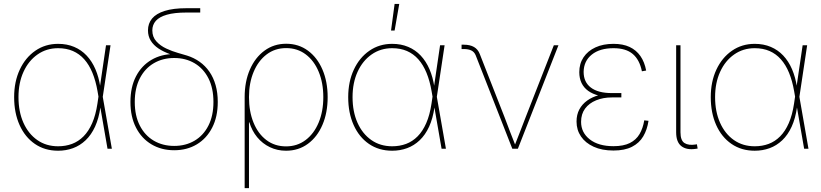

<svg xmlns="http://www.w3.org/2000/svg" viewBox="-20 -770 4248 994"><path d="M280.8 10.3Q211.9 10.3 160.6 -24.9Q109.4 -60.1 81.3 -122.8Q53.2 -185.5 53.2 -267.1Q53.2 -347.2 82.3 -409.4Q111.3 -471.7 162.8 -507.3Q214.4 -543 280.8 -543Q326.7 -543 363.8 -527.3Q400.9 -511.7 428.5 -482.4Q456.1 -453.1 473.9 -411.9Q491.7 -370.6 499.5 -318.4H505.4L511.7 -270.5L559.1 0H536.6L484.9 -297.9Q475.6 -351.6 458.5 -393.1Q441.4 -434.6 416.3 -462.9Q391.1 -491.2 357.4 -505.9Q323.7 -520.5 280.8 -520.5Q220.7 -520.5 174.3 -488Q127.9 -455.6 101.8 -398.4Q75.7 -341.3 75.7 -267.1Q75.7 -191.9 101.3 -134.5Q127 -77.1 173.1 -44.9Q219.2 -12.7 280.8 -12.7Q319.8 -12.7 353 -25.1Q386.2 -37.6 412.6 -64.2Q439 -90.8 457.3 -132.8Q475.6 -174.8 484.4 -233.4L528.8 -535.6H552.2L511.7 -266.6L505.9 -215.8H500Q491.7 -157.2 472.2 -114.5Q452.6 -71.8 423.3 -43.9Q394 -16.1 357.9 -2.9Q321.8 10.3 280.8 10.3Z M881.8 7.8Q815.4 7.8 764.2 -22.7Q712.9 -53.2 684.1 -109.4Q655.3 -165.5 655.3 -242.2Q655.3 -319.3 684.1 -374.8Q712.9 -430.2 764.2 -460.2Q815.4 -490.2 881.8 -490.2L935.5 -467.3Q895 -477.1 860.6 -489.5Q826.2 -502 800.5 -519Q774.9 -536.1 760.5 -559.3Q746.1 -582.5 746.1 -612.8Q746.1 -648.4 767.3 -674.1Q788.6 -699.7 832.8 -713.6Q877 -727.5 944.8 -727.5H1016.6V-705.1H944.8Q882.8 -705.1 843.8 -693.8Q804.7 -682.6 786.6 -661.9Q768.6 -641.1 768.6 -612.8Q768.6 -578.6 789.6 -555.7Q810.5 -532.7 841.1 -518.6Q871.6 -504.4 901.1 -496.1Q930.7 -487.8 947.8 -482.4Q983.9 -471.2 1013.4 -450.2Q1043 -429.2 1064 -398.9Q1085 -368.7 1096.2 -329.3Q1107.4 -290 1107.4 -242.2Q1107.4 -165.5 1078.6 -109.4Q1049.8 -53.2 999 -22.7Q948.2 7.8 881.8 7.8ZM881.8 -14.6Q941.4 -14.6 987.3 -41.7Q1033.2 -68.8 1059.1 -119.9Q1085 -170.9 1085 -242.2Q1085 -313.5 1059.1 -364.5Q1033.2 -415.5 987.3 -442.6Q941.4 -469.7 881.8 -469.7Q822.3 -469.7 776.1 -442.6Q730 -415.5 703.9 -364.5Q677.7 -313.5 677.7 -242.2Q677.7 -170.9 703.9 -119.9Q730 -68.8 776.1 -41.7Q822.3 -14.6 881.8 -14.6Z M1246.6 204.1V-267.1Q1246.6 -347.7 1273.7 -409.9Q1300.8 -472.2 1349.4 -507.8Q1397.9 -543.5 1461.4 -543.5Q1525.9 -543.5 1574.2 -507.8Q1622.6 -472.2 1649.4 -409.7Q1676.3 -347.2 1676.3 -267.1Q1676.3 -186.5 1649.4 -123.8Q1622.6 -61 1574 -25.4Q1525.4 10.3 1460.9 10.3Q1415.5 10.3 1377.2 -8.1Q1338.9 -26.4 1311.5 -59.6Q1284.2 -92.8 1271 -136.7H1269V204.1ZM1460.9 -12.2Q1518.6 -12.2 1562 -44.9Q1605.5 -77.6 1629.6 -135.3Q1653.8 -192.9 1653.8 -267.1Q1653.8 -340.8 1629.9 -398.4Q1606 -456.1 1562.7 -488.5Q1519.5 -521 1461.4 -521Q1403.3 -521 1360.1 -488Q1316.9 -455.1 1293 -397.7Q1269 -340.3 1269 -267.1Q1269 -192.9 1292.5 -135.3Q1315.9 -77.6 1359.1 -44.9Q1402.3 -12.2 1460.9 -12.2Z M2010.3 10.3Q1941.4 10.3 1890.1 -24.9Q1838.9 -60.1 1810.8 -122.8Q1782.7 -185.5 1782.7 -267.1Q1782.7 -347.2 1811.8 -409.4Q1840.8 -471.7 1892.3 -507.3Q1943.8 -543 2010.3 -543Q2056.2 -543 2093.3 -527.3Q2130.4 -511.7 2158 -482.4Q2185.5 -453.1 2203.4 -411.9Q2221.2 -370.6 2229 -318.4H2234.9L2241.2 -270.5L2288.6 0H2266.1L2214.4 -297.9Q2205.1 -351.6 2188 -393.1Q2170.9 -434.6 2145.8 -462.9Q2120.6 -491.2 2086.9 -505.9Q2053.2 -520.5 2010.3 -520.5Q1950.2 -520.5 1903.8 -488Q1857.4 -455.6 1831.3 -398.4Q1805.2 -341.3 1805.2 -267.1Q1805.2 -191.9 1830.8 -134.5Q1856.4 -77.1 1902.6 -44.9Q1948.7 -12.7 2010.3 -12.7Q2049.3 -12.7 2082.5 -25.1Q2115.7 -37.6 2142.1 -64.2Q2168.5 -90.8 2186.8 -132.8Q2205.1 -174.8 2213.9 -233.4L2258.3 -535.6H2281.7L2241.2 -266.6L2235.4 -215.8H2229.5Q2221.2 -157.2 2201.7 -114.5Q2182.1 -71.8 2152.8 -43.9Q2123.5 -16.1 2087.4 -2.9Q2051.3 10.3 2010.3 10.3ZM2004.4 -611.8 2022.9 -749.5H2046.9L2022.9 -611.8Z M2632.3 0 2442.4 -484.4Q2435.1 -501.5 2419.9 -508.8Q2404.8 -516.1 2381.3 -516.1H2369.6V-538.6H2381.3Q2413.6 -538.6 2434.1 -526.6Q2454.6 -514.6 2463.9 -490.2L2591.8 -164.1Q2606 -127 2620.1 -89.4Q2634.3 -51.8 2649.4 -14.6H2643.6Q2658.7 -51.8 2672.9 -89.4Q2687 -127 2701.7 -164.1L2847.2 -535.6H2871.1L2661.1 0Z M3155.8 9.3Q3096.2 9.3 3053.5 -10.3Q3010.7 -29.8 2987.8 -63.5Q2964.8 -97.2 2964.8 -140.6Q2964.8 -176.3 2979.2 -203.4Q2993.7 -230.5 3019.8 -249.3Q3045.9 -268.1 3081.8 -277.8Q3117.7 -287.6 3160.6 -287.6H3196.8V-265.6H3147.5Q3102.5 -265.6 3066.2 -250.7Q3029.8 -235.8 3009 -207.8Q2988.3 -179.7 2988.3 -139.2Q2988.3 -83.5 3033.4 -48.3Q3078.6 -13.2 3155.8 -13.2Q3208 -13.2 3240.7 -29.5Q3273.4 -45.9 3291 -75.9Q3308.6 -106 3315.4 -147L3337.4 -144.5Q3330.6 -98.6 3310.1 -64Q3289.6 -29.3 3251.7 -10Q3213.9 9.3 3155.8 9.3ZM3159.2 -266.1Q3115.2 -266.1 3081.5 -274.7Q3047.9 -283.2 3025.1 -299.6Q3002.4 -315.9 2990.7 -340.3Q2979 -364.7 2979 -396.5Q2979 -440.4 3001 -473.4Q3022.9 -506.3 3062.7 -524.7Q3102.5 -543 3156.2 -543Q3205.1 -543 3239.5 -526.9Q3273.9 -510.7 3295.4 -480Q3316.9 -449.2 3325.2 -404.8L3303.2 -400.9Q3291 -460.9 3255.6 -490.7Q3220.2 -520.5 3156.2 -520.5Q3085 -520.5 3043.7 -487.3Q3002.4 -454.1 3001.5 -397.9Q3001.5 -345.2 3038.8 -316.7Q3076.2 -288.1 3147.5 -288.1H3196.8V-266.1Z M3582.5 0.5Q3535.6 7.8 3508.1 -12.9Q3480.5 -33.7 3480.5 -85.4V-535.6H3502.9V-85.4Q3502.9 -42.5 3523.9 -29.3Q3544.9 -16.1 3582 -22Q3584.5 -22.9 3584.7 -22.7Q3585 -22.5 3587.9 -22.9L3591.8 -1Q3589.4 -0.5 3587.2 -0.2Q3585 0 3582.5 0.5Z M3887.2 10.3Q3818.4 10.3 3767.1 -24.9Q3715.8 -60.1 3687.7 -122.8Q3659.7 -185.5 3659.7 -267.1Q3659.7 -347.2 3688.7 -409.4Q3717.8 -471.7 3769.3 -507.3Q3820.8 -543 3887.2 -543Q3933.1 -543 3970.2 -527.3Q4007.3 -511.7 4034.9 -482.4Q4062.5 -453.1 4080.3 -411.9Q4098.1 -370.6 4106 -318.4H4111.8L4118.2 -270.5L4165.5 0H4143.1L4091.3 -297.9Q4082 -351.6 4064.9 -393.1Q4047.9 -434.6 4022.7 -462.9Q3997.6 -491.2 3963.9 -505.9Q3930.2 -520.5 3887.2 -520.5Q3827.1 -520.5 3780.8 -488Q3734.4 -455.6 3708.3 -398.4Q3682.1 -341.3 3682.1 -267.1Q3682.1 -191.9 3707.8 -134.5Q3733.4 -77.1 3779.5 -44.9Q3825.7 -12.7 3887.2 -12.7Q3926.3 -12.7 3959.5 -25.1Q3992.7 -37.6 4019 -64.2Q4045.4 -90.8 4063.7 -132.8Q4082 -174.8 4090.8 -233.4L4135.3 -535.6H4158.7L4118.2 -266.6L4112.3 -215.8H4106.4Q4098.1 -157.2 4078.6 -114.5Q4059.1 -71.8 4029.8 -43.9Q4000.5 -16.1 3964.4 -2.9Q3928.2 10.3 3887.2 10.3Z"/></svg>

Font: Inter 20pt Thin
Style: Regular
Weight: 250
Version: Version 4.001;git-66647c0bb